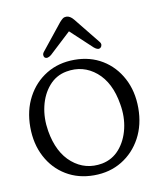

<svg xmlns="http://www.w3.org/2000/svg" viewBox="-73 -666 616 735"><g transform="rotate(-10 235.0 -299.0)"><path d="M236 -439Q297 -439 344 -410.5Q391 -382 418 -331.2Q445 -280.5 445 -215Q445 -150 417.8 -99.2Q390.5 -48.5 343 -19.5Q295.5 9.5 234 9.5Q173 9.5 125.8 -19Q78.5 -47.5 51.8 -98.2Q25 -149 25 -214.5Q25 -279.5 52 -330.2Q79 -381 126.5 -410Q174 -439 236 -439ZM272 -29.5Q313 -37.5 340 -68.8Q367 -100 377.8 -145.5Q388.5 -191 379.5 -241.5Q365.5 -327.5 314.8 -369.8Q264 -412 198 -400Q157 -392.5 129.8 -361Q102.5 -329.5 92 -284Q81.5 -238.5 90 -188Q104.5 -102 155.2 -59.8Q206 -17.5 272 -29.5ZM343 -467.5Q333.5 -459 317.5 -472.5L234.5 -550L151 -472.5Q135.5 -460 125.5 -467.5Q122 -471 121.8 -477.2Q121.5 -483.5 127 -490L207.5 -590.5Q214.5 -598.5 220.2 -602.8Q226 -607 234 -607Q248.5 -607 262 -590.5L343 -490Q348.5 -483.5 347.8 -477.2Q347 -471 343 -467.5Z"/></g></svg>

Font: Fraunces 144pt SuperSoft Light
Style: Regular
Weight: 300
Version: Version 1.000;[0bf87f6ff]